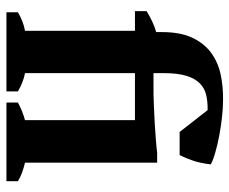

<svg xmlns="http://www.w3.org/2000/svg" viewBox="-78 -634 712 596"><g transform="rotate(90 278.0 -336.0)"><path d="M542.5 0H298.3V-35.6Q310.1 -42 324.2 -47.9Q338.4 -53.7 353 -57.6V-398.9H207V-57.6Q221.2 -55.2 236.8 -48.8Q252.4 -42.5 263.7 -35.6V0H18.1V-35.6Q32.2 -43.9 46.9 -49.6Q61.5 -55.2 75.7 -57.6V-398.9H14.6V-435.1Q28.3 -443.8 46.6 -452.4Q64.9 -460.9 79.6 -464.8V-482.4Q79.6 -539.6 96.9 -576.4Q114.3 -613.3 143.1 -634.8Q171.9 -656.2 209.7 -664.6Q247.6 -672.9 289.6 -672.4Q313.5 -672.4 343 -669.2Q372.6 -666 400.9 -660.6Q429.2 -655.3 453.1 -648.4Q477.1 -641.6 490.2 -634.3Q486.8 -603.5 478.8 -579.6Q470.7 -555.7 461.4 -537.6H389.6L321.8 -624.5Q296.4 -625 275.1 -620.1Q253.9 -615.2 238.8 -600.3Q223.6 -585.4 215.3 -558.3Q207 -531.2 207 -488.3V-456.5H274.9Q290 -457 314.2 -458Q338.4 -459 364.3 -460.4Q390.1 -461.9 414.3 -463.9Q438.5 -465.8 454.1 -467.8H484.9V-57.6Q503.4 -53.2 516.8 -48.1Q530.3 -43 542.5 -35.6Z"/></g></svg>

Font: PT Astra Serif
Style: Bold
Weight: 700
Designer: A.Korolkova, I. Chaeva
Foundry: ParaType Ltd
Version: Version 1.002